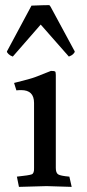

<svg xmlns="http://www.w3.org/2000/svg" viewBox="-20 -727 340 750"><path d="M172 -707Q174 -707 178 -700L272 -526Q272 -522 266 -516Q260 -510 249 -506L139 -631L30 -506Q19 -510 13 -516Q7 -522 7 -526L103 -705Q151 -707 172 -707ZM162 0 54 3 46 -37Q94 -42 104 -46Q114 -50 113 -71V-325Q113 -375 63 -375Q51 -375 44 -374L35 -403Q100 -419 118 -426L179 -450Q192 -450 195 -448Q198 -446 198 -434V-71Q198 -52 207 -46Q216 -40 251 -37L260 3Z"/></svg>

Font: Lusitana
Style: Regular
Weight: 400
Designer: Ana Paula Megda
Foundry: Ana Paula Megda
Version: Version 1.001; ttfautohint (v1.4.1)